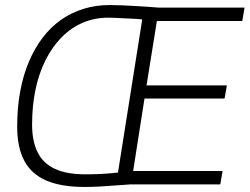

<svg xmlns="http://www.w3.org/2000/svg" viewBox="-20 -730 988 760"><path d="M852 0H495Q462 2 431 4.5Q400 7 371.5 8.5Q343 10 314 10Q223 10 164 -15Q105 -40 76.5 -93Q48 -146 48 -229Q48 -304 60 -368.5Q72 -433 94.5 -486Q117 -539 149 -581Q181 -623 221.5 -651.5Q262 -680 310.5 -695Q359 -710 413 -710Q437 -710 461.5 -709Q486 -708 510.5 -706.5Q535 -705 559.5 -703.5Q584 -702 607 -700H948L939 -647H601L560 -392H878L869 -340H552L507 -53H861ZM447 -47 543 -653Q536 -654 522.5 -655Q509 -656 493 -656.5Q477 -657 461 -658Q445 -659 431 -659.5Q417 -660 409 -660Q354 -660 307.5 -640Q261 -620 224 -582.5Q187 -545 160.5 -492.5Q134 -440 120.5 -375.5Q107 -311 107 -237Q107 -171 129 -127Q151 -83 197.5 -61.5Q244 -40 317 -40Q351 -40 381.5 -41.5Q412 -43 447 -47Z"/></svg>

Font: Georama ExtraCondensed Thin Light
Style: Italic
Weight: 300
Italic angle: -9°
Version: Version 1.001